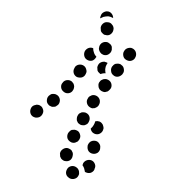

<svg xmlns="http://www.w3.org/2000/svg" viewBox="-135 -353 684 747"><g transform="rotate(-20 207.0 20.5)"><path d="M54 255Q43 253 35 259Q31 262 28 266Q25 270 24 275Q23 280 24 284Q25 289 28 293Q29 294 29 295Q35 303 45 305Q56 307 64 301Q68 298 71 294Q73 289 74 285Q75 280 74 275Q73 270 70 266Q70 266 70 266Q64 257 54 255ZM96 288Q96 291 95 293Q96 294 96 295Q97 296 98 297Q105 304 115 305Q126 305 133 298Q134 297 134 296Q142 289 142 279Q142 268 135 261Q127 254 117 254Q107 254 99 261Q99 261 99 262Q98 263 97 264Q96 265 95 266Q95 268 96 269Q98 279 96 288ZM136 223Q139 233 148 238Q156 243 167 241Q177 238 182 229V228Q188 219 185 209Q183 199 174 194Q165 189 155 191Q145 194 139 203V204Q134 213 136 223ZM76 208Q76 203 75 198Q73 193 70 190Q67 186 62 183Q53 179 43 182Q33 185 28 194V195Q26 200 25 205Q25 210 26 214Q28 219 31 223Q34 227 39 229Q48 234 58 231Q68 227 72 218L73 217Q75 213 76 208ZM127 150Q128 139 121 132Q117 128 113 126Q108 124 103 123Q98 123 94 125Q89 127 85 130L84 131Q77 138 76 148Q76 158 83 166Q86 170 91 172Q95 174 100 174Q105 174 110 173Q114 171 118 168L119 167Q127 160 127 150ZM218 132Q221 136 222 140Q224 145 223 150Q223 155 221 160L220 161Q215 170 205 173Q195 176 186 171Q179 167 175 159Q172 151 174 143Q174 143 175 143Q183 140 190 134L191 133Q196 129 200 123Q203 123 205 124Q208 124 210 126Q215 128 218 132ZM185 99Q186 89 179 81Q176 77 171 75Q167 73 162 72Q157 72 152 73Q147 75 144 78L143 79Q139 82 137 87Q135 91 134 96Q134 101 135 106Q137 110 140 114Q143 118 148 120Q152 122 157 123Q162 123 167 122Q172 120 175 117L176 116Q184 109 185 99ZM245 51Q246 41 240 33Q237 29 232 26Q228 24 223 23Q218 23 213 24Q208 25 205 28L204 29Q195 35 194 46Q193 56 199 64Q202 68 206 71Q211 73 216 74Q221 74 225 73Q230 72 234 69L235 68Q243 62 245 51ZM19 24Q26 17 25 6Q25 1 23 -3Q20 -8 17 -11Q13 -14 8 -16Q3 -17 -2 -17Q-2 -17 -2 -17Q-2 -17 -2 -17Q-12 -17 -19 -9Q-26 -1 -26 9Q-26 14 -24 18Q-22 23 -18 26Q-14 30 -10 31Q-5 33 0 33Q1 33 2 33Q12 32 19 24ZM308 12Q311 2 306 -7Q303 -12 299 -15Q296 -18 291 -19Q286 -21 281 -20Q276 -20 272 -18L271 -17Q266 -15 263 -11Q260 -7 259 -2Q257 3 258 8Q258 13 261 17Q263 21 267 24Q271 28 275 29Q280 30 285 30Q290 29 294 27L296 26Q305 22 308 12ZM98 1Q102 -8 99 -18Q97 -23 94 -26Q91 -30 86 -32Q82 -34 77 -35Q72 -35 67 -33H66Q56 -29 52 -20Q47 -11 51 -1Q52 4 56 7Q59 11 63 13Q68 15 73 16Q78 16 82 14H84Q93 11 98 1ZM374 -29Q377 -40 371 -48Q369 -53 365 -55Q361 -58 356 -59Q351 -61 346 -60Q341 -59 337 -56H336Q327 -50 325 -40Q322 -30 328 -21Q330 -17 334 -14Q338 -11 343 -10Q348 -9 353 -10Q358 -11 362 -13L363 -14Q372 -19 374 -29ZM165 -25Q168 -29 170 -34Q171 -38 171 -43Q170 -48 168 -53Q163 -62 153 -65Q143 -68 134 -63L133 -62Q124 -58 121 -48Q118 -38 123 -29Q128 -19 138 -16Q148 -13 157 -18L158 -19Q162 -21 165 -25ZM282 -43Q281 -45 280 -47Q279 -49 278 -51Q276 -55 276 -60Q277 -65 279 -70V-71Q284 -80 293 -84Q303 -87 313 -83Q316 -81 318 -79Q321 -77 323 -74Q316 -69 311 -63Q305 -55 303 -45Q302 -42 302 -39Q300 -40 297 -41Q290 -43 282 -43ZM440 -72Q442 -82 436 -91Q433 -95 429 -98Q425 -100 420 -101Q415 -102 410 -101Q405 -100 401 -97L400 -96Q392 -91 390 -80Q388 -70 394 -62Q397 -58 401 -55Q405 -52 410 -51Q415 -50 420 -51Q425 -52 429 -55L430 -56Q438 -62 440 -72ZM233 -68Q236 -72 236 -77Q237 -82 236 -87Q235 -92 232 -96Q226 -104 216 -106Q206 -108 197 -102V-101Q188 -95 186 -85Q184 -75 190 -66Q193 -62 197 -60Q202 -57 207 -56Q211 -55 216 -56Q221 -57 225 -60L226 -61Q230 -64 233 -68ZM289 -110H288Q280 -103 270 -103Q260 -104 253 -112Q246 -120 247 -130Q248 -140 255 -147L256 -148Q264 -154 273 -154Q283 -154 290 -147Q287 -140 287 -132Q286 -122 290 -113Q290 -112 290 -111Q290 -111 290 -111Q289 -111 289 -110ZM309 -130Q309 -125 311 -120Q312 -116 316 -112Q319 -108 324 -106Q333 -102 343 -106Q352 -109 357 -119V-120Q359 -124 360 -129Q360 -134 358 -139Q356 -143 353 -147Q350 -151 345 -153Q336 -157 326 -154Q316 -150 312 -141L311 -140Q309 -135 309 -130ZM341 -200Q341 -195 343 -191Q345 -186 348 -182Q352 -179 356 -177Q365 -172 375 -176Q385 -180 389 -189L390 -190Q392 -195 392 -200Q392 -205 390 -209Q389 -214 385 -218Q382 -221 377 -223Q368 -228 358 -224Q348 -220 344 -211V-210Q342 -205 341 -200ZM360 -255 361 -256Q367 -264 378 -265Q388 -266 396 -260Q402 -255 404 -247Q406 -239 403 -231Q402 -232 401 -233Q395 -240 387 -244Q378 -247 369 -248Q362 -248 355 -247Q356 -249 357 -251Q358 -253 360 -255Z"/></g></svg>

Font: FRB American Cursive Dotted Black
Style: Bold Italic
Weight: 900
Italic angle: -25°
Version: Version 2.0;Modular Font Editor K font №1